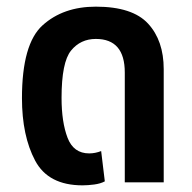

<svg xmlns="http://www.w3.org/2000/svg" viewBox="-20 -548 577 577"><path d="M228 9Q244 9 263 6.5Q282 4 295 -3L284 -94Q266 -87 248 -87Q201 -87 183 -134Q165 -181 165 -254Q165 -361 193.5 -396Q222 -431 268 -431Q355 -431 355 -330V0H472V-340Q472 -426 425 -477Q378 -528 268 -528Q170 -528 108 -472Q46 -416 46 -253Q46 -140 85.5 -65.5Q125 9 228 9Z"/></svg>

Font: Noto Sans Thai UI Condensed Semi
Style: Regular
Weight: 600
Width: 3
Designer: Monotype Design Team
Foundry: Monotype Imaging Inc.
Version: Version 1.901